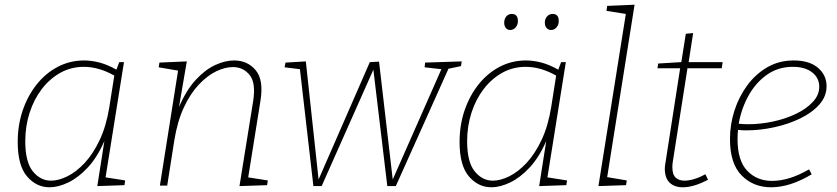

<svg xmlns="http://www.w3.org/2000/svg" viewBox="-20 -786 3546 813"><path d="M190 7Q134 7 94.5 -39Q55 -85 55 -185Q55 -256 76 -318Q97 -380 135 -428Q173 -476 224.5 -503Q276 -530 336 -530Q368 -530 402 -521Q436 -512 473 -491L485 -523H505L427 -35L510 -22L507 -2L392 2L422 -189Q392 -120 352 -77Q312 -34 269.5 -13.5Q227 7 190 7ZM196 -21Q228 -21 265.5 -39.5Q303 -58 338.5 -96Q374 -134 402 -193Q430 -252 443 -333L464 -466Q430 -485 398 -494Q366 -503 335 -503Q281 -503 236 -478Q191 -453 157.5 -409.5Q124 -366 105.5 -309Q87 -252 87 -188Q87 -100 119 -60.5Q151 -21 196 -21Z M994 2 1052 -358Q1064 -435 1037 -468.5Q1010 -502 966 -502Q933 -502 895.5 -484Q858 -466 822 -428Q786 -390 758.5 -331Q731 -272 718 -191L688 0H657L734 -487L652 -501L655 -521L771 -526L738 -333Q769 -405 809.5 -448.5Q850 -492 892 -511Q934 -530 971 -530Q1028 -530 1062.5 -489Q1097 -448 1083 -360L1031 -35L1114 -22L1111 -2Z M1307 2 1250 -493 1185 -501 1189 -521 1275 -526 1329 -26 1546 -523 1585 -525 1643 -26 1849 -493 1778 -501 1780 -521 1935 -526 1932 -506 1879 -495 1656 2H1620L1561 -491L1342 2Z M2061 7Q2005 7 1965.5 -39Q1926 -85 1926 -185Q1926 -256 1947 -318Q1968 -380 2006 -428Q2044 -476 2095.5 -503Q2147 -530 2207 -530Q2239 -530 2273 -521Q2307 -512 2344 -491L2356 -523H2376L2298 -35L2381 -22L2378 -2L2263 2L2293 -189Q2263 -120 2223 -77Q2183 -34 2140.5 -13.5Q2098 7 2061 7ZM2067 -21Q2099 -21 2136.5 -39.5Q2174 -58 2209.5 -96Q2245 -134 2273 -193Q2301 -252 2314 -333L2335 -466Q2301 -485 2269 -494Q2237 -503 2206 -503Q2152 -503 2107 -478Q2062 -453 2028.5 -409.5Q1995 -366 1976.5 -309Q1958 -252 1958 -188Q1958 -100 1990 -60.5Q2022 -21 2067 -21ZM2140 -659Q2129 -659 2122 -667.5Q2115 -676 2115 -690Q2115 -706 2124 -716.5Q2133 -727 2147 -727Q2173 -727 2173 -697Q2173 -681 2163.5 -670Q2154 -659 2140 -659ZM2313 -659Q2302 -659 2294.5 -667.5Q2287 -676 2287 -690Q2287 -706 2296.5 -716.5Q2306 -727 2320 -727Q2346 -727 2346 -697Q2346 -681 2336.5 -670Q2327 -659 2313 -659Z M2514 2 2630 -727 2548 -740 2551 -761 2667 -766 2551 -36 2634 -22 2631 -2Z M2978 -25Q2918 7 2871 7Q2836 7 2815.5 -12.5Q2795 -32 2795 -73Q2795 -80 2796 -86Q2797 -92 2798 -98L2860 -497H2764L2767 -517L2865 -523L2884 -643L2915 -646L2896 -523H3040L3036 -497H2891L2829 -102Q2828 -97 2827.5 -90.5Q2827 -84 2827 -78Q2827 -47 2841 -34Q2855 -21 2878 -21Q2897 -21 2920 -28Q2943 -35 2967 -48Z M3245 7Q3170 7 3120.5 -43Q3071 -93 3071 -197Q3071 -259 3090 -318Q3109 -377 3144.5 -425Q3180 -473 3229.5 -501.5Q3279 -530 3341 -530Q3407 -530 3443.5 -499Q3480 -468 3480 -421Q3480 -378 3449.5 -343.5Q3419 -309 3368.5 -284.5Q3318 -260 3258 -247Q3198 -234 3140 -234Q3130 -234 3121.5 -234.5Q3113 -235 3105 -236Q3103 -216 3103 -197Q3103 -106 3144 -63Q3185 -20 3249 -20Q3322 -20 3406 -69L3417 -48Q3326 7 3245 7ZM3337 -503Q3275 -503 3227.5 -469.5Q3180 -436 3149.5 -381Q3119 -326 3108 -262Q3128 -260 3149 -260Q3199 -260 3251.5 -271Q3304 -282 3348.5 -303Q3393 -324 3421 -353.5Q3449 -383 3449 -419Q3449 -456 3419 -479.5Q3389 -503 3337 -503Z"/></svg>

Font: Bitter ExtraLight
Style: Italic
Weight: 200
Italic angle: -9°
Designer: Sol Matas, and Bitter project Authors
Foundry: Sol Matas
Version: Version 2.001